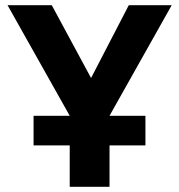

<svg xmlns="http://www.w3.org/2000/svg" viewBox="-20 -718 689 738"><path d="M248 0V-159H109V-273H248L9 -698H179L329 -420H331L475 -698H640L401 -273H539V-159H401V0Z"/></svg>

Font: IBM Plex Sans Var
Style: Regular
Weight: 400
Designer: Mike Abbink, Paul van der Laan, Pieter van Rosmalen
Foundry: Bold Monday
Version: Version 3.000